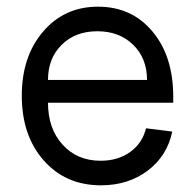

<svg xmlns="http://www.w3.org/2000/svg" viewBox="-20 -536 581 572"><path d="M280.8 16.1Q175.8 16.1 110.4 -57.9Q44.9 -131.8 44.9 -251Q44.9 -367.7 108.4 -441.9Q171.9 -516.1 272 -516.1Q372.6 -516.1 434.3 -442.1Q496.1 -368.2 496.1 -248V-230H123Q123 -152.8 166.5 -105Q210 -57.1 279.8 -57.1Q331.5 -57.1 367.9 -83.3Q404.3 -109.4 415 -153.8L493.2 -144Q478 -71.3 419.9 -27.6Q361.8 16.1 280.8 16.1ZM418 -297.9Q418 -362.3 376.7 -402.6Q335.4 -442.9 270 -442.9Q204.6 -442.9 163.8 -402.6Q123 -362.3 123 -297.9Z"/></svg>

Font: Uncut Sans
Style: Regular
Weight: 400
Designer: Kasper Nordkvist
Foundry: UNCUT.wtf
Version: Version 1.304;Glyphs 3.2 (3246)